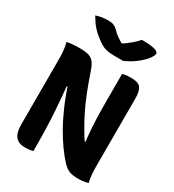

<svg xmlns="http://www.w3.org/2000/svg" viewBox="-224 -1075 1097 1210"><g transform="rotate(30 325.0 -469.5)"><path d="M205 0Q195 3 179 5Q163 7 146 7Q115 7 94.5 -5.5Q74 -18 64.5 -43.5Q55 -69 55 -107Q55 -167 55 -227.5Q55 -288 55 -348.5Q55 -409 55 -469.5Q55 -530 55 -590Q55 -620 52 -646.5Q49 -673 42 -700Q57 -703 72 -705Q87 -707 103 -707.5Q119 -708 137 -708Q179 -708 202.5 -700Q226 -692 240.5 -672Q255 -652 267 -615Q279 -581 290.5 -548.5Q302 -516 315 -483.5Q328 -451 343 -417.5Q358 -384 376 -349Q394 -314 416.5 -275.5Q439 -237 467 -195L421 -215H491L463 -192Q459 -224 456 -253.5Q453 -283 451 -312.5Q449 -342 448 -373.5Q447 -405 446.5 -441Q446 -477 446 -520Q446 -566 446 -610.5Q446 -655 446 -700Q456 -704 470.5 -706Q485 -708 509 -708Q562 -708 579 -684.5Q596 -661 596 -608Q596 -547 596 -485Q596 -423 596 -360Q596 -297 596 -233.5Q596 -170 596 -106Q596 -80 598.5 -53Q601 -26 608 0Q599 3 588 5Q577 7 565 8.5Q553 10 538 10Q495 10 471 0.5Q447 -9 422 -35Q393 -66 360.5 -111Q328 -156 295.5 -214Q263 -272 233.5 -340.5Q204 -409 180 -485L221 -458H157L180 -488Q185 -431 189.5 -382.5Q194 -334 197 -291Q200 -248 201.5 -209Q203 -170 204 -132.5Q205 -95 205 -55Q205 -39 205 -26Q205 -13 205 0ZM412 -775Q401 -775 390.5 -775Q380 -775 369 -775Q358 -775 348 -775Q313 -775 288.5 -780.5Q264 -786 235 -806Q216 -819 199.5 -832.5Q183 -846 168.5 -861Q154 -876 141 -894.5Q128 -913 115 -935Q135 -942 155.5 -945.5Q176 -949 204 -949Q231 -949 245.5 -942Q260 -935 271 -924Q288 -905 308.5 -890.5Q329 -876 371 -852L315 -867Q332 -867 349 -867Q366 -867 383 -867L328 -851Q375 -882 403 -906Q431 -930 447 -949H453Q495 -949 520.5 -945Q546 -941 557.5 -933.5Q569 -926 569 -918Q569 -911 563 -899Q557 -887 544 -871Q532 -857 517 -843.5Q502 -830 485 -817.5Q468 -805 449.5 -794.5Q431 -784 412 -775Z"/></g></svg>

Font: Recursive Casual ExtraBold
Style: Regular
Weight: 800
Version: Version 1.047